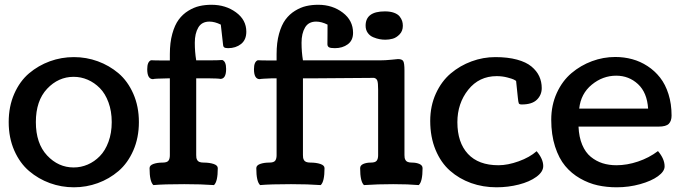

<svg xmlns="http://www.w3.org/2000/svg" viewBox="-20 -775 2864 808"><path d="M291 -534.7Q343.3 -534.7 391.6 -517.1Q439.9 -499.5 478.8 -466.6Q517.6 -433.6 541 -380.4Q564.5 -327.1 564.5 -261.2Q564.5 -195.3 541 -141.8Q517.6 -88.4 478.8 -55.2Q439.9 -22 391.6 -4.4Q343.3 13.2 291 13.2Q238.3 13.2 189.9 -4.4Q141.6 -22 102.5 -55.2Q63.5 -88.4 40 -141.8Q16.6 -195.3 16.6 -261.2Q16.6 -327.1 40 -380.4Q63.5 -433.6 102.5 -466.6Q141.6 -499.5 189.9 -517.1Q238.3 -534.7 291 -534.7ZM290 -70.3Q320.8 -70.3 349.1 -82.5Q377.4 -94.7 400.1 -117.9Q422.9 -141.1 436.5 -178.2Q450.2 -215.3 450.2 -261.2Q450.2 -307.1 436.5 -344.2Q422.9 -381.3 400.1 -404.3Q377.4 -427.2 349.1 -439.5Q320.8 -451.7 290 -451.7Q225.6 -451.7 178.2 -401.4Q130.9 -351.1 130.9 -261.2Q130.9 -171.4 178.2 -120.8Q225.6 -70.3 290 -70.3Z M805.7 -445.3V-122.6Q805.7 -115.2 806.4 -111.1Q807.1 -106.9 809.8 -101.6Q812.5 -96.2 819.3 -93.5Q826.2 -90.8 836.9 -90.8Q861.3 -90.8 878.9 -85Q896.5 -79.1 896.5 -67.4Q896.5 -10.3 880.4 3.9Q827.1 0 755.4 0Q668.5 0 625.5 3.9Q609.4 -10.7 609.4 -67.4Q609.4 -79.1 625.5 -85Q641.6 -90.8 664.1 -90.8Q683.1 -90.8 689 -98.9Q694.8 -106.9 694.8 -121.6V-445.3H688Q627 -444.3 624 -441.9Q599.6 -441.9 599.6 -483.9Q599.6 -515.6 615.7 -521.5Q626.5 -520.5 678.7 -520.5H694.8V-547.4Q694.8 -595.7 705.1 -632.8Q715.3 -669.9 732.2 -692.6Q749 -715.3 772.5 -729.7Q795.9 -744.1 819.6 -749.5Q843.3 -754.9 870.1 -754.9Q929.7 -754.9 973.1 -723.1Q1016.6 -691.4 1016.6 -641.6Q1016.6 -607.4 994.4 -589.8Q972.2 -572.3 939.9 -572.3Q927.2 -572.3 922.9 -576.2Q918.5 -580.1 918.5 -588.9L909.2 -671.4Q883.8 -684.1 861.3 -684.1Q829.1 -684.1 814.5 -659.2Q799.8 -634.3 799.8 -595.2Q799.8 -556.2 805.7 -521H852.5Q899.4 -521 915.5 -522.5Q931.6 -516.6 931.6 -484.9Q931.6 -442.9 907.2 -442.9Q905.8 -443.8 890.6 -444.6Q875.5 -445.3 860.8 -445.3H846.2Z M1554.2 -447.3Q1564.5 -444.8 1567.9 -435.5Q1571.3 -426.3 1571.3 -397.9V-121.6Q1571.3 -106.9 1565.4 -98.9Q1559.6 -90.8 1540.5 -90.8Q1522 -90.8 1508.8 -85Q1495.6 -79.1 1495.6 -67.4Q1495.6 -10.7 1511.7 3.9Q1568.8 0 1634.8 0Q1698.2 0 1742.2 3.9Q1758.3 -10.3 1758.3 -67.4Q1758.3 -79.1 1745.1 -85Q1731.9 -90.8 1713.4 -90.8Q1702.6 -90.8 1695.8 -93.5Q1689 -96.2 1686.3 -101.6Q1683.6 -106.9 1682.9 -111.1Q1682.1 -115.2 1682.1 -122.6V-478.5Q1682.1 -509.3 1677 -517.8Q1671.9 -526.4 1654.8 -526.4Q1653.3 -526.4 1627.4 -523.7Q1601.6 -521 1578.1 -521H1301.8H1254.9Q1249 -556.2 1249 -595.2Q1249 -634.3 1263.7 -659.2Q1278.3 -684.1 1310.5 -684.1Q1333 -684.1 1358.4 -671.4Q1358.4 -653.8 1358.2 -626.2Q1357.9 -598.6 1357.9 -588.9Q1357.9 -580.1 1364.3 -576.2Q1370.6 -572.3 1389.2 -572.3Q1421.4 -572.3 1443.6 -588.6Q1465.8 -605 1465.8 -636.7Q1465.8 -689 1422.4 -721.9Q1378.9 -754.9 1319.3 -754.9Q1292.5 -754.9 1268.8 -749.5Q1245.1 -744.1 1221.7 -729.7Q1198.2 -715.3 1181.4 -692.6Q1164.6 -669.9 1154.3 -632.8Q1144 -595.7 1144 -547.4V-520.5H1127.9Q1075.7 -520.5 1064.9 -521.5Q1048.8 -515.6 1048.8 -483.9Q1048.8 -441.9 1073.2 -441.9Q1074.7 -442.9 1090.6 -443.8Q1106.4 -444.8 1122.1 -445.3H1137.2H1144V-121.6Q1144 -106.9 1138.2 -98.9Q1132.3 -90.8 1113.3 -90.8Q1090.8 -90.8 1074.7 -85Q1058.6 -79.1 1058.6 -67.4Q1058.6 -10.7 1074.7 3.9Q1117.7 0 1204.6 0Q1276.4 0 1329.6 3.9Q1345.7 -10.3 1345.7 -67.4Q1345.7 -79.1 1328.1 -85Q1310.5 -90.8 1286.1 -90.8Q1275.4 -90.8 1268.6 -93.5Q1261.7 -96.2 1259 -101.6Q1256.3 -106.9 1255.6 -111.1Q1254.9 -115.2 1254.9 -122.6V-445.3H1295.4Q1457.5 -446.3 1554.2 -447.3ZM1601.6 -607.9Q1589.8 -607.9 1577.6 -610.1Q1565.4 -612.3 1551 -618.2Q1536.6 -624 1527.6 -636.7Q1518.6 -649.4 1518.6 -667Q1518.6 -727.1 1599.6 -727.1Q1622.6 -727.1 1638.4 -721.2Q1654.3 -715.3 1661.9 -705.6Q1669.4 -695.8 1672.4 -686.5Q1675.3 -677.2 1675.3 -666.5Q1675.3 -644.5 1661.6 -630.4Q1647.9 -616.2 1632.6 -612.1Q1617.2 -607.9 1601.6 -607.9Z M2259.8 -404.3Q2259.8 -375.5 2239.5 -355.5Q2219.2 -335.4 2175.8 -335.4Q2165.5 -335.4 2163.3 -340.1Q2161.1 -344.7 2159.2 -364.7L2151.9 -434.6Q2148.4 -437 2142.3 -440.2Q2136.2 -443.4 2115 -449Q2093.8 -454.6 2070.3 -454.6Q1996.1 -454.6 1950.4 -397.2Q1904.8 -339.8 1904.8 -260.7Q1904.8 -175.3 1949.2 -127.4Q1993.7 -79.6 2077.6 -79.6Q2116.7 -79.6 2162.8 -96.2Q2209 -112.8 2238.3 -138.7Q2266.1 -106 2266.1 -76.2Q2266.1 -51.8 2237.3 -30.8Q2208.5 -9.8 2163.3 1.7Q2118.2 13.2 2069.3 13.2Q2012.7 13.2 1962.6 -4.6Q1912.6 -22.5 1874 -56.4Q1835.4 -90.3 1813 -144.3Q1790.5 -198.2 1790.5 -266.1Q1790.5 -329.1 1814.2 -381.1Q1837.9 -433.1 1877 -466.1Q1916 -499 1964.6 -516.8Q2013.2 -534.7 2064.5 -534.7Q2116.7 -534.7 2155.5 -524.2Q2194.3 -513.7 2216.6 -495.1Q2238.8 -476.6 2249.3 -453.9Q2259.8 -431.2 2259.8 -404.3Z M2806.2 -288.6Q2806.2 -266.1 2794.7 -254.2Q2783.2 -242.2 2751.5 -242.2H2414.6Q2416.5 -197.8 2430.2 -165.5Q2443.8 -133.3 2466.3 -115Q2488.8 -96.7 2515.6 -88.1Q2542.5 -79.6 2574.2 -79.6Q2618.7 -79.6 2665 -95.2Q2711.4 -110.8 2749 -139.2Q2776.9 -106.4 2776.9 -74.7Q2776.9 -53.7 2749 -33.4Q2721.2 -13.2 2673.8 0Q2626.5 13.2 2575.2 13.2Q2533.2 13.2 2495.4 4.9Q2457.5 -3.4 2421.1 -24.2Q2384.8 -44.9 2358.4 -76.7Q2332 -108.4 2315.9 -158.2Q2299.8 -208 2299.8 -271Q2299.8 -332.5 2323.2 -383.8Q2346.7 -435.1 2385.3 -467.5Q2423.8 -500 2471.4 -517.6Q2519 -535.2 2569.3 -535.2Q2606.4 -535.2 2640.6 -525.9Q2674.8 -516.6 2705.1 -496.8Q2735.4 -477.1 2757.8 -448.5Q2780.3 -419.9 2793.2 -378.9Q2806.2 -337.9 2806.2 -288.6ZM2707.5 -317.9Q2703.1 -385.7 2664.8 -421.1Q2626.5 -456.5 2573.2 -456.5Q2516.6 -456.5 2470.5 -418.7Q2424.3 -380.9 2417.5 -317.9Z"/></svg>

Font: Coustard
Style: Regular
Weight: 400
Foundry: vernon adams
Version: Version 1.001